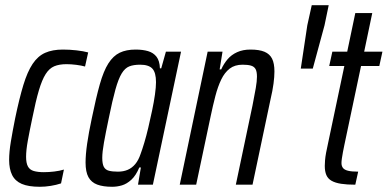

<svg xmlns="http://www.w3.org/2000/svg" viewBox="-20 -708 1486 736"><path d="M133 8Q89 8 63.5 -3Q38 -14 26.5 -37Q15 -60 15 -95Q15 -125 21.5 -164.5Q28 -204 38 -254Q54 -331 69.5 -382Q85 -433 105 -463Q125 -493 153 -505.5Q181 -518 221 -518Q247 -518 273.5 -515Q300 -512 318 -507L306 -453Q292 -457 272 -459.5Q252 -462 235 -462Q207 -462 188 -454Q169 -446 155 -424Q141 -402 129 -361.5Q117 -321 104 -256Q93 -204 86.5 -168Q80 -132 80 -107Q80 -83 87 -70Q94 -57 109.5 -52.5Q125 -48 148 -48Q167 -48 188 -50.5Q209 -53 225 -58L214 -5Q196 1 174.5 4.5Q153 8 133 8Z M410 8Q375 8 352.5 -0.5Q330 -9 319 -29Q308 -49 308 -85Q308 -115 314 -157Q320 -199 332 -255Q348 -333 362.5 -384.5Q377 -436 395.5 -465Q414 -494 439 -506Q464 -518 500 -518Q527 -518 547.5 -512Q568 -506 580 -490.5Q592 -475 593 -446H598L616 -510H674L566 0H509L520 -66H514Q501 -35 483.5 -19Q466 -3 447.5 2.5Q429 8 410 8ZM432 -50Q453 -50 469.5 -57Q486 -64 498.5 -79Q511 -94 519 -118Q525 -134 533 -160.5Q541 -187 548.5 -219Q556 -251 563 -284Q570 -317 574 -345.5Q578 -374 578 -393Q578 -430 564 -445Q550 -460 517 -460Q492 -460 475.5 -453.5Q459 -447 446.5 -426.5Q434 -406 422.5 -365Q411 -324 397 -255Q385 -198 378.5 -161.5Q372 -125 372 -103Q372 -80 378 -68.5Q384 -57 397.5 -53.5Q411 -50 432 -50Z M669 0 776 -510H833L822 -442H828Q838 -464 852.5 -481Q867 -498 889 -508Q911 -518 940 -518Q974 -518 994 -509.5Q1014 -501 1023 -483Q1032 -465 1032 -434Q1032 -414 1028.5 -387.5Q1025 -361 1017 -327L948 0H884L948 -304Q956 -344 960.5 -370.5Q965 -397 965 -414Q965 -434 959.5 -443.5Q954 -453 942 -456.5Q930 -460 910 -460Q880 -460 860.5 -445Q841 -430 828 -403Q815 -376 805.5 -339.5Q796 -303 787 -260L732 0Z M1133 -445 1158 -611 1175 -688H1240L1224 -611L1179 -445Z M1342 0Q1310 0 1287.5 -3.5Q1265 -7 1251 -15Q1237 -23 1231 -37Q1225 -51 1225 -72Q1225 -81 1226 -93.5Q1227 -106 1230 -122.5Q1233 -139 1238 -161L1300 -455H1242L1254 -510H1311L1342 -658H1407L1376 -510H1446L1434 -455H1364L1300 -152Q1297 -138 1294.5 -124.5Q1292 -111 1290.5 -100.5Q1289 -90 1289 -83Q1289 -72 1294.5 -64.5Q1300 -57 1314 -53.5Q1328 -50 1353 -50Z"/></svg>

Font: Saira ExtraCondensed
Style: Italic
Weight: 400
Width: 2
Italic angle: -12°
Designer: Hector Gatti with collaboration of the Omnibus-Type team
Foundry: Omnibus-Type
Version: Version 1.101